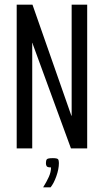

<svg xmlns="http://www.w3.org/2000/svg" viewBox="-20 -640 448 828"><path d="M52 0V-620H120L286 -146L288 -141L289 -140V-620H356V0H286L122 -448L120 -455H119V0ZM166 168Q181 144 190.5 123Q200 102 200 82Q185 82 181.5 77Q178 72 178 64Q178 52 182 47Q186 42 208 42Q227 42 230.5 47Q234 52 234 63Q234 89 223 120Q212 151 198 168Z"/></svg>

Font: Smooch Sans Medium
Style: Regular
Weight: 500
Designer: Robert E. Leuschke
Foundry: Robert E. Leuschke
Version: Version 1.010; ttfautohint (v1.8.3)